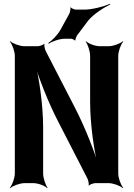

<svg xmlns="http://www.w3.org/2000/svg" viewBox="-20 -951 697 997"><path d="M594 -50V-661C594 -685 608 -722 620 -735L618 -737C605 -725 568 -711 544 -711H498C474 -711 438 -725 427 -737L425 -735C435 -722 448 -685 448 -661V-420C448 -306 469 -159 492 -76L496 -78C473 -160 419 -296 368 -394L217 -687C213 -695 208 -716 211 -722L209 -724C206 -718 185 -711 176 -711H107C83 -711 46 -725 33 -737L31 -735C43 -722 57 -685 57 -661V-50C57 -26 43 11 31 24L33 26C46 14 83 0 107 0H154C178 0 214 14 225 26L227 24C217 11 204 -26 204 -50V-290C204 -404 183 -551 160 -634L156 -633C179 -550 233 -413 284 -316L434 -24C438 -16 443 5 440 11L442 13C445 7 466 0 475 0H544C568 0 605 14 618 26L620 24C608 11 594 -26 594 -50ZM339 -878 295 -798C280 -770 250 -740 231 -728L232 -724C251 -736 289 -750 318 -750H348C353 -750 366 -745 368 -741L372 -742C370 -747 377 -762 380 -767L438 -844C467 -879 521 -913 553 -928L551 -931C519 -917 458 -901 417 -901H374C367 -901 350 -908 347 -913L345 -912C348 -906 343 -885 339 -878Z"/></svg>

Font: Asimov
Style: EdgeNar
Weight: 500
Designer: Google
Version: Version 2.000980: 2014